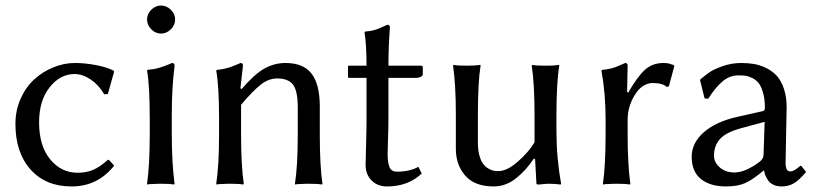

<svg xmlns="http://www.w3.org/2000/svg" viewBox="-20 -668 2971 698"><path d="M251 -398.9Q198.7 -398.9 160.4 -350.6Q122.1 -302.2 122.1 -223.1Q122.1 -138.2 162.1 -89.1Q202.1 -40 262.2 -40Q294.4 -40 318.8 -50.5Q343.3 -61 372.1 -86.9H376L395 -65.9Q335.4 9.8 240.2 9.8Q146 9.8 91.1 -51.8Q36.1 -113.3 36.1 -217.8Q36.1 -267.1 55.2 -309.6Q74.2 -352.1 105 -379.9Q135.7 -407.7 174.3 -423.3Q212.9 -439 252 -439Q289.6 -439 329.8 -431.2Q370.1 -423.3 393.1 -411.1L395 -408.2L372.1 -326.2L358.9 -325.2Q339.4 -358.9 309.8 -378.9Q280.3 -398.9 251 -398.9Z M524.4 -234.9Q524.4 -357.4 514.6 -411.1L516.6 -414.1Q527.8 -415 538.1 -416.7Q548.3 -418.5 558.6 -421.6Q568.8 -424.8 574.2 -426.5Q579.6 -428.2 591.3 -433.1Q603 -438 605.5 -439Q614.7 -439 614.7 -429.2Q604.5 -349.1 604.5 -251V-180.2Q604.5 -75.2 614.7 0L612.8 2.9Q598.6 0 564.5 0Q548.8 0 536.6 1Q524.4 1 520 2L515.6 2.9L514.6 0Q524.4 -67.9 524.4 -180.2ZM530 -561.5Q514.6 -577.1 514.6 -597.2Q514.6 -617.2 530 -632.6Q545.4 -647.9 565.4 -647.9Q585.4 -647.9 601.1 -632.6Q616.7 -617.2 616.7 -597.2Q616.7 -577.1 601.1 -561.5Q585.4 -545.9 565.4 -545.9Q545.4 -545.9 530 -561.5Z M1142.6 -180.2Q1142.6 -63.5 1152.3 0L1150.4 2.9Q1136.7 0 1102.5 0Q1086.9 0 1074.7 1Q1062.5 1 1057.6 2L1053.2 2.9L1052.2 0Q1062.5 -63.5 1062.5 -180.2V-277.8Q1062.5 -337.4 1045.4 -360.1Q1028.3 -382.8 987.3 -382.8Q956.5 -382.8 927.7 -360.1Q898.9 -337.4 856.4 -287.1V-180.2Q856.4 -67.4 866.2 0L864.3 2.9Q850.6 0 816.4 0Q800.8 0 788.6 1Q776.4 1 772 2L767.6 2.9L766.1 0Q776.4 -66.4 776.4 -180.2V-234.9Q776.4 -355.5 766.1 -411.1L768.6 -414.1Q782.7 -415 796.4 -418.2Q810.1 -421.4 816.7 -423.6Q823.2 -425.8 836.9 -431.6Q850.6 -437.5 854.5 -439Q863.3 -439 863.3 -429.2L854 -347.2L858.4 -344.2Q904.3 -397.9 940.7 -418.5Q977.1 -439 1017.6 -439Q1083.5 -439 1113 -399.9Q1142.6 -360.8 1142.6 -280.8Z M1312.5 -429.2Q1312.5 -504.9 1305.2 -549.8L1307.1 -553.2Q1325.7 -554.7 1338.1 -557.9Q1350.6 -561 1367.7 -568.8Q1384.8 -576.7 1388.2 -578.1Q1397.5 -578.1 1397.5 -567.9Q1392.1 -497.1 1392.1 -429.2H1509.3Q1517.1 -429.2 1517.1 -422.9V-397.9Q1517.1 -392.1 1509.3 -388.4Q1501.5 -384.8 1493.2 -384.8H1392.1V-242.2Q1392.1 -208.5 1390.6 -164.3Q1389.2 -120.1 1389.2 -108.9Q1389.2 -75.7 1396.2 -59.8Q1403.3 -43.9 1422.4 -43.9Q1469.7 -43.9 1501 -61.5L1513.2 -37.1Q1463.4 9.8 1387.2 9.8Q1352.5 9.8 1330.8 -12Q1309.1 -33.7 1309.1 -68.8Q1309.1 -80.1 1310.8 -138.7Q1312.5 -197.3 1312.5 -231V-384.8H1249.5Q1245.1 -384.8 1245.1 -389.2V-424.8Q1245.1 -429.2 1248 -429.2Z M1920.9 -91.8Q1892.1 -47.9 1855 -19Q1817.9 9.8 1774.9 9.8Q1705.6 9.8 1671.4 -29.5Q1637.2 -68.8 1637.2 -126V-249Q1637.2 -362.3 1627 -429.2L1628.9 -432.1Q1643.1 -429.2 1677.2 -429.2Q1692.9 -429.2 1705.1 -429.9Q1717.3 -430.7 1721.7 -431.6L1726.1 -432.1L1727.1 -429.2Q1717.3 -370.1 1717.3 -249V-149.9Q1717.3 -124.5 1722.2 -105.2Q1727.1 -85.9 1734.6 -75Q1742.2 -64 1752.4 -57.1Q1762.7 -50.3 1771.7 -48.1Q1780.8 -45.9 1791 -45.9Q1823.7 -45.9 1863.8 -81.5Q1903.8 -117.2 1923.3 -150.9V-249Q1923.3 -362.3 1913.1 -429.2L1915 -432.1Q1928.7 -429.2 1962.9 -429.2Q1978.5 -429.2 1990.7 -429.7Q2002.4 -430.7 2007.3 -431.6L2012.2 -432.1L2013.2 -429.2Q2002.9 -367.2 2002.9 -249V-191.9Q2002.9 -93.8 2020 0L2018.1 2.9Q1998.5 0 1973.6 0Q1965.3 0 1939 2.9Q1930.2 2.9 1930.2 0L1925.3 -88.9Z M2263.7 -331.1Q2298.3 -391.1 2325.4 -415Q2352.5 -439 2391.6 -439Q2398.4 -439 2403.1 -438.5Q2407.7 -438 2409.7 -437.5Q2411.6 -437 2417.7 -435.1Q2423.8 -433.1 2427.7 -432.1L2431.6 -428.2L2411.6 -354L2403.8 -352.1Q2388.7 -366.2 2351.6 -366.2Q2336.9 -366.2 2321 -357.2Q2305.2 -348.1 2293.9 -332Q2261.7 -286.6 2261.7 -231.9V-180.2Q2261.7 -71.3 2271.5 0L2269.5 2.9Q2255.9 0 2221.7 0Q2206.1 0 2193.8 1Q2181.6 1 2177.2 2L2172.9 2.9L2171.9 0Q2181.6 -67.9 2181.6 -180.2V-234.9Q2181.6 -328.1 2166.5 -411.1L2168.9 -414.1Q2183.6 -415 2196.5 -418Q2209.5 -420.9 2216.6 -423.6Q2223.6 -426.3 2235.6 -431.6Q2247.6 -437 2252.9 -439Q2261.7 -439 2261.7 -429.2L2259.8 -334Z M2835.9 -76.2Q2835.9 -44.9 2852.5 -44.9Q2859.4 -44.9 2865.7 -48.1Q2872.1 -51.3 2881.1 -58.3Q2890.1 -65.4 2890.6 -65.9L2893.6 -64L2910.6 -43Q2885.7 -13.2 2866.2 -1.7Q2846.7 9.8 2821.8 9.8Q2804.2 9.8 2791.3 3.4Q2778.3 -2.9 2771.7 -13.2Q2765.1 -23.4 2762 -31.7Q2758.8 -40 2757.8 -47.9H2755.9Q2715.3 -13.7 2688 -2Q2660.6 9.8 2619.6 9.8Q2561.5 9.8 2528.1 -17.3Q2494.6 -44.4 2494.6 -98.1Q2494.6 -148.9 2539.1 -187.5Q2583.5 -226.1 2660.6 -243.2L2753.9 -264.2Q2760.7 -266.6 2760.7 -275.9Q2760.7 -308.1 2753.9 -331.3Q2747.1 -354.5 2737.8 -366.2Q2728.5 -377.9 2713.9 -384.8Q2699.2 -391.6 2689 -392.8Q2678.7 -394 2664.6 -394Q2631.8 -394 2605.5 -371.1Q2579.1 -348.1 2554.7 -309.1L2541.5 -310.1L2524.9 -377L2527.8 -380.9Q2545.9 -396 2560.8 -406.2Q2575.7 -416.5 2607.7 -427.7Q2639.6 -439 2674.8 -439Q2699.7 -439 2721.4 -435.3Q2743.2 -431.6 2765.6 -420.7Q2788.1 -409.7 2804 -392.3Q2819.8 -375 2829.8 -345.5Q2839.8 -315.9 2839.8 -276.9Q2839.8 -273.4 2837.9 -183.1Q2835.9 -92.8 2835.9 -76.2ZM2759.8 -225.1 2674.8 -202.1Q2619.1 -187 2597.4 -162.6Q2575.7 -138.2 2575.7 -102.1Q2575.7 -77.6 2596.7 -59.3Q2617.7 -41 2649.9 -41Q2689.9 -41 2741.7 -80.1Q2755.9 -90.8 2755.9 -106Z"/></svg>

Font: Linux Biolinum
Style: Regular
Weight: 400
Designer: Philipp H. Poll
Foundry: Philipp H. Poll
Version: Version 0.6.4